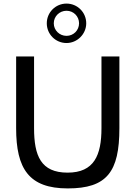

<svg xmlns="http://www.w3.org/2000/svg" viewBox="-20 -1037 756 1071"><path d="M351 -837C312 -837 280 -868 280 -907C280 -946 312 -977 351 -977C390 -977 421 -946 421 -907C421 -868 390 -837 351 -837ZM70 -322C70 -96 141 14 358 14C576 14 646 -78 646 -322V-722H546V-322C546 -171 505 -74 357 -74C208 -74 170 -168 170 -322V-722H70ZM351 -1017C290 -1017 241 -968 241 -907C241 -846 290 -797 351 -797C411 -797 461 -847 461 -907C461 -968 412 -1017 351 -1017Z"/></svg>

Font: Perun
Style: Regular
Weight: 400
Foundry: Copyright (c) Stefan Peev, Context Ltd, 2016
Version: Version 1.089